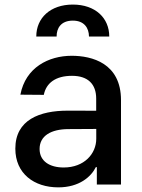

<svg xmlns="http://www.w3.org/2000/svg" viewBox="-20 -792 609 824"><path d="M230.1 12.1C320.3 12.1 371.1 -33.7 391.3 -74.6H395.6V0H499.3V-362.2C499.3 -521 374.3 -552.6 287.6 -552.6C188.9 -552.6 89.5 -502.5 67.5 -385.7L168 -384.9C177.9 -435 217.7 -466.6 289.1 -466.6C357.6 -466.6 392.8 -430.8 392.8 -369V-316.8L270.6 -317.1C150.6 -317.1 45.8 -278.1 45.8 -154.1C45.8 -46.9 126.4 12.1 230.1 12.1ZM135.7 -635.3H223C222.7 -670.8 241.5 -703.5 292.6 -703.5C341.6 -703.5 361.5 -671.9 361.9 -635.3H448.9C448.9 -714.8 389.2 -772.4 292.6 -772.4C196 -772.4 135.7 -714.8 135.7 -635.3ZM149.9 -152.7C149.9 -209.5 199.6 -237.6 273.1 -237.9L393.1 -238.6V-196.7C393.1 -132.1 341.6 -73.2 253.2 -73.2C193.2 -73.2 149.9 -100.1 149.9 -152.7Z"/></svg>

Font: Margiela Sans Medium
Style: Regular
Weight: 500
Designer: Stefan Endress, Andreas Faust
Version: Version 1.100;FEAKit 1.0